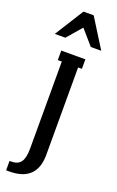

<svg xmlns="http://www.w3.org/2000/svg" viewBox="-173 -951 605 994"><g transform="rotate(20 129.0 -454.5)"><path d="M102.1 -909.2H158.2L257.8 -750H200.2L129.9 -831.1L60.1 -750H2ZM85 -627.9H63V-680.2H195.8V-627.9H174.8V-147Q174.8 0 23.9 0H6.8V-51.8H17.1Q53.2 -51.8 69.1 -74.5Q85 -97.2 85 -148.9Z"/></g></svg>

Font: Margherita Semibold
Style: Regular
Weight: 600
Designer: James Puckett
Foundry: Dunwich Type Founders
Version: Version 1.008;hotconv 1.0.109;makeotfexe 2.5.65596